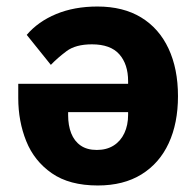

<svg xmlns="http://www.w3.org/2000/svg" viewBox="-20 -557 602 589"><path d="M36 -300H373V-308Q373 -360 346 -390.5Q319 -421 262 -421Q212 -421 184 -400Q156 -379 136 -358L62 -450Q97 -491 152.5 -514Q208 -537 279 -537Q358 -537 413 -503.5Q468 -470 497 -408Q526 -346 526 -262Q526 -179 497.5 -117.5Q469 -56 414 -22Q359 12 280 12Q193 12 139 -25.5Q85 -63 60.5 -124Q36 -185 36 -256ZM189 -213V-204Q189 -172 198.5 -148Q208 -124 227.5 -110.5Q247 -97 277 -97Q307 -97 328.5 -110.5Q350 -124 361.5 -148.5Q373 -173 373 -205V-213Z"/></svg>

Font: IBM Plex Sans Var
Style: Regular
Weight: 400
Designer: Mike Abbink, Paul van der Laan, Pieter van Rosmalen
Foundry: Bold Monday
Version: Version 3.000